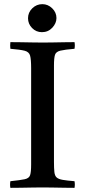

<svg xmlns="http://www.w3.org/2000/svg" viewBox="-20 -904 410 925"><path d="M240 -589V-124Q240 -93 242 -75Q244 -57 253 -49Q262 -41 282 -37.5Q302 -34 339 -31Q342 -15 339 1Q319 1 290 0.5Q261 0 232.5 -0.5Q204 -1 185 -1Q166 -1 137.5 -0.5Q109 0 80.5 0.5Q52 1 30 1Q27 -14 30 -31Q78 -36 99 -40.5Q120 -45 125 -60Q130 -75 130 -111V-576Q130 -618 125 -636Q120 -654 99 -659.5Q78 -665 30 -669Q28 -684 30 -701Q51 -701 80.5 -700.5Q110 -700 139 -699.5Q168 -699 187 -699Q206 -699 234 -699.5Q262 -700 291 -700.5Q320 -701 339 -701Q342 -686 339 -669Q292 -665 271 -660Q250 -655 245 -640Q240 -625 240 -589ZM115 -816Q115 -844 135.5 -864Q156 -884 184 -884Q211 -884 231.5 -864Q252 -844 252 -817Q252 -792 232 -770.5Q212 -749 182 -749Q154 -749 134.5 -769Q115 -789 115 -816Z"/></svg>

Font: Castoro
Style: Regular
Weight: 400
Designer: John Hudson
Foundry: Tiro Typeworks Ltd.
Version: Version 2.04